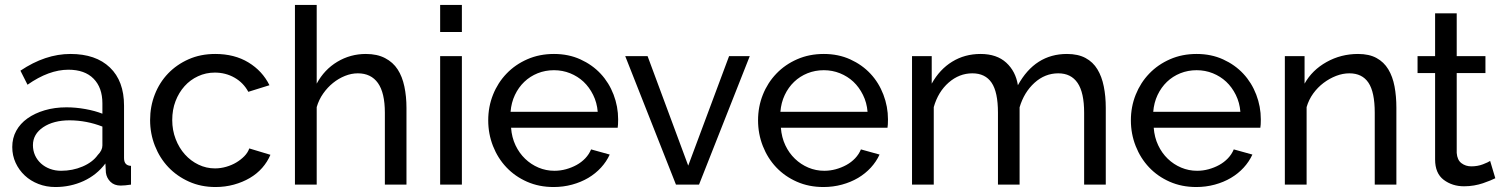

<svg xmlns="http://www.w3.org/2000/svg" viewBox="-20 -750 6105 780"><path d="M29.8 -152.8Q29.8 -189 45.9 -218.5Q62 -248 91.6 -269Q121.1 -290 161.6 -302Q202.1 -314 250 -314Q288.1 -314 327.1 -306.9Q366.2 -299.8 396 -288.1V-330.1Q396 -394 360.1 -430.4Q324.2 -466.8 257.8 -466.8Q178.7 -466.8 91.8 -405.8L63 -462.9Q164.1 -530.8 266.1 -530.8Q369.1 -530.8 426.5 -475.8Q483.9 -420.9 483.9 -320.8V-107.9Q483.9 -77.1 512.2 -76.2V0Q498 2 489 2.9Q480 3.9 470.2 3.9Q444.3 3.9 428.7 -11.5Q413.1 -26.9 410.2 -48.8L408.2 -85.9Q373 -39.1 319.6 -14.6Q266.1 9.8 205.1 9.8Q168 9.8 136 -2.7Q104 -15.1 80.6 -37.1Q57.1 -59.1 43.5 -88.6Q29.8 -118.2 29.8 -152.8ZM113.8 -160.2Q113.8 -138.2 122.3 -119.1Q130.9 -100.1 146.5 -85.9Q162.1 -71.8 183.1 -64Q204.1 -56.2 228 -56.2Q274.9 -56.2 315.4 -73.5Q356 -90.8 377 -120.1Q396 -139.2 396 -159.2V-235.8Q332 -260.7 263.2 -261.2Q197.3 -261.2 155.5 -233.2Q113.8 -205.1 113.8 -160.2Z M589.8 -262.2Q589.8 -317.4 608.9 -366.2Q627.9 -415 662.8 -451.4Q697.8 -487.8 746.3 -509.3Q794.9 -530.8 854.5 -530.8Q932.6 -530.8 989.3 -496.3Q1045.9 -461.9 1074.7 -403.8L988.8 -377Q968.8 -414.1 932.6 -434.6Q896.5 -455.1 852.5 -455.1Q816.4 -455.1 784.7 -440.4Q752.9 -425.8 729.7 -399.9Q706.5 -374 693.1 -339.1Q679.7 -304.2 679.7 -262.2Q679.7 -221.2 693.6 -185.1Q707.5 -148.9 731.2 -122.6Q754.9 -96.2 786.4 -81.1Q817.9 -65.9 853.5 -65.9Q876.5 -65.9 899.2 -72.5Q921.9 -79.1 940.2 -90.1Q958.5 -101.1 972.7 -115.5Q986.8 -129.9 992.7 -147L1078.6 -121.1Q1066.4 -92.3 1045.2 -68.1Q1023.9 -43.9 994.9 -26.9Q965.8 -9.8 930.2 0Q894.5 9.8 855.5 9.8Q796.4 9.8 747.6 -12.2Q698.7 -34.2 663.8 -71Q628.9 -107.9 609.4 -157.5Q589.8 -207 589.8 -262.2Z M1178.2 0V-730H1266.6V-410.2Q1297.4 -467.3 1350.3 -499Q1403.3 -530.8 1466.3 -530.8Q1512.2 -530.8 1544.4 -513.9Q1576.7 -497.1 1595.5 -468Q1614.3 -439 1622.8 -398.4Q1631.3 -357.9 1631.3 -312V0H1543.5V-292Q1543.5 -373 1515.4 -412.6Q1487.3 -452.1 1433.6 -452.1Q1407.7 -452.1 1381.6 -441.7Q1355.5 -431.2 1333 -413.1Q1310.5 -395 1293 -370.1Q1275.4 -345.2 1266.6 -314.9V0Z M1768.1 0V-522H1856.4V0ZM1768.1 -620.1V-730H1856.4V-620.1Z M1963.4 -261.2Q1963.4 -316.4 1982.9 -365.2Q2002.4 -414.1 2037.8 -450.9Q2073.2 -487.8 2122.3 -509.3Q2171.4 -530.8 2230.5 -530.8Q2289.6 -530.8 2337.9 -508.8Q2386.2 -486.8 2420.2 -450.4Q2454.1 -414.1 2472.7 -365.5Q2491.2 -316.9 2491.2 -265.1Q2491.2 -253.9 2490.7 -244.9Q2490.2 -235.8 2489.3 -231H2056.2Q2059.1 -191.9 2074.2 -159.9Q2089.4 -127.9 2113.3 -105Q2137.2 -82 2167.7 -69.1Q2198.2 -56.2 2232.4 -56.2Q2256.3 -56.2 2279.3 -62.5Q2302.2 -68.8 2322.3 -79.8Q2342.3 -90.8 2357.7 -106.9Q2373 -123 2381.3 -143.1L2457 -122.1Q2443.8 -93.3 2421.6 -69.1Q2399.4 -44.9 2369.9 -27.3Q2340.3 -9.8 2304.2 0Q2268.1 9.8 2229 9.8Q2169.9 9.8 2121.1 -11.7Q2072.3 -33.2 2037.4 -70.1Q2002.4 -106.9 1982.9 -156.5Q1963.4 -206.1 1963.4 -261.2ZM2054.2 -295.9H2408.2Q2405.3 -333 2389.6 -364.5Q2374 -396 2350.6 -418Q2327.1 -439.9 2296.1 -452.4Q2265.1 -464.8 2230.5 -464.8Q2195.3 -464.8 2164.3 -452.4Q2133.3 -439.9 2109.9 -417.5Q2086.4 -395 2071.8 -364Q2057.1 -333 2054.2 -295.9Z M2520 -522H2610.8L2775.9 -77.1L2941.9 -522H3025.9L2819.8 0H2726.1Z M3059.6 -261.2Q3059.6 -316.4 3079.1 -365.2Q3098.6 -414.1 3134 -450.9Q3169.4 -487.8 3218.5 -509.3Q3267.6 -530.8 3326.7 -530.8Q3385.7 -530.8 3434.1 -508.8Q3482.4 -486.8 3516.4 -450.4Q3550.3 -414.1 3568.8 -365.5Q3587.4 -316.9 3587.4 -265.1Q3587.4 -253.9 3586.9 -244.9Q3586.4 -235.8 3585.4 -231H3152.3Q3155.3 -191.9 3170.4 -159.9Q3185.5 -127.9 3209.5 -105Q3233.4 -82 3263.9 -69.1Q3294.4 -56.2 3328.6 -56.2Q3352.5 -56.2 3375.5 -62.5Q3398.4 -68.8 3418.5 -79.8Q3438.5 -90.8 3453.9 -106.9Q3469.2 -123 3477.5 -143.1L3553.2 -122.1Q3540 -93.3 3517.8 -69.1Q3495.6 -44.9 3466.1 -27.3Q3436.5 -9.8 3400.4 0Q3364.3 9.8 3325.2 9.8Q3266.1 9.8 3217.3 -11.7Q3168.5 -33.2 3133.5 -70.1Q3098.6 -106.9 3079.1 -156.5Q3059.6 -206.1 3059.6 -261.2ZM3150.4 -295.9H3504.4Q3501.5 -333 3485.8 -364.5Q3470.2 -396 3446.8 -418Q3423.3 -439.9 3392.3 -452.4Q3361.3 -464.8 3326.7 -464.8Q3291.5 -464.8 3260.5 -452.4Q3229.5 -439.9 3206.1 -417.5Q3182.6 -395 3168 -364Q3153.3 -333 3150.4 -295.9Z M3685.1 0V-522H3765.1V-410.2Q3797.4 -468.3 3848.4 -499.5Q3899.4 -530.8 3963.4 -530.8Q4029.3 -530.8 4067.9 -495.4Q4106.4 -460 4115.2 -403.8Q4185.1 -530.8 4314.5 -530.8Q4359.4 -530.8 4389.9 -514.4Q4420.4 -498 4438.2 -468.5Q4456.1 -439 4464.1 -398.9Q4472.2 -358.9 4472.2 -312V0H4384.3V-292Q4384.3 -374 4357.7 -413.1Q4331.1 -452.1 4279.3 -452.1Q4225.1 -452.1 4182.6 -413.6Q4140.1 -375 4122.1 -314V0H4034.2V-292Q4034.2 -376 4008.3 -414.1Q3982.4 -452.1 3930.2 -452.1Q3877 -452.1 3834 -414.6Q3791 -377 3773.4 -314.9V0Z M4574.2 -261.2Q4574.2 -316.4 4593.8 -365.2Q4613.3 -414.1 4648.7 -450.9Q4684.1 -487.8 4733.2 -509.3Q4782.2 -530.8 4841.3 -530.8Q4900.4 -530.8 4948.7 -508.8Q4997.1 -486.8 5031 -450.4Q5064.9 -414.1 5083.5 -365.5Q5102.1 -316.9 5102.1 -265.1Q5102.1 -253.9 5101.6 -244.9Q5101.1 -235.8 5100.1 -231H4667Q4669.9 -191.9 4685.1 -159.9Q4700.2 -127.9 4724.1 -105Q4748 -82 4778.6 -69.1Q4809.1 -56.2 4843.3 -56.2Q4867.2 -56.2 4890.1 -62.5Q4913.1 -68.8 4933.1 -79.8Q4953.1 -90.8 4968.5 -106.9Q4983.9 -123 4992.2 -143.1L5067.9 -122.1Q5054.7 -93.3 5032.5 -69.1Q5010.3 -44.9 4980.7 -27.3Q4951.2 -9.8 4915 0Q4878.9 9.8 4839.8 9.8Q4780.8 9.8 4731.9 -11.7Q4683.1 -33.2 4648.2 -70.1Q4613.3 -106.9 4593.8 -156.5Q4574.2 -206.1 4574.2 -261.2ZM4665 -295.9H5019Q5016.1 -333 5000.5 -364.5Q4984.9 -396 4961.4 -418Q4938 -439.9 4907 -452.4Q4876 -464.8 4841.3 -464.8Q4806.2 -464.8 4775.1 -452.4Q4744.1 -439.9 4720.7 -417.5Q4697.3 -395 4682.6 -364Q4668 -333 4665 -295.9Z M5199.7 0V-522H5279.8V-410.2Q5310.5 -465.3 5369.1 -498Q5427.7 -530.8 5497.1 -530.8Q5542 -530.8 5572 -514.4Q5602.1 -498 5619.9 -468.5Q5637.7 -439 5645.3 -398.9Q5652.8 -358.9 5652.8 -312V0H5564.9V-292Q5564.9 -376 5539.3 -414.1Q5513.7 -452.1 5461.9 -452.1Q5435.1 -452.1 5408 -441.7Q5380.9 -431.2 5356.9 -413.1Q5333 -395 5314.9 -370.1Q5296.9 -345.2 5288.1 -314.9V0Z M5738.8 -453.1V-522H5810.1V-695.8H5897.9V-522H6014.6V-453.1H5897.9V-128.9Q5899.9 -100.1 5917 -87.2Q5934.1 -74.2 5957 -74.2Q5982.9 -74.2 6004.4 -82.5Q6025.9 -90.8 6033.7 -96.2L6054.7 -25.9Q6046.9 -22 6033.9 -16.6Q6021 -11.2 6004.4 -5.6Q5987.8 0 5968.3 3.4Q5948.7 6.8 5927.7 6.8Q5879.9 6.8 5845 -19.5Q5810.1 -45.9 5810.1 -102.1V-453.1Z"/></svg>

Font: Raleway Medium
Style: Regular
Weight: 500
Designer: Matt McInerney, Pablo Impallari, Rodrigo Fuenzalida
Foundry: Matt McInerney, Pablo Impallari, Rodrigo Fuenzalida
Version: Version 3.000g; ttfautohint (v1.5) -l 8 -r 28 -G 28 -x 14 -D